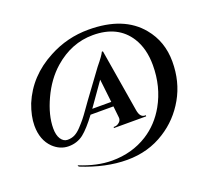

<svg xmlns="http://www.w3.org/2000/svg" viewBox="-136 -864 1261 1159"><g transform="rotate(-20 494.5 -284.5)"><path d="M90 -115Q36 -168 36 -260Q36 -321 64 -395Q128 -548 284 -630Q403 -694 540 -694Q766 -694 874 -562Q951 -469 951 -340Q951 -211 892.5 -108Q834 -5 737 56Q630 125 493 125Q356 125 203 63L199 53Q309 98 406 98Q534 98 634 35Q718 -18 770 -110Q833 -222 833 -360Q833 -466 787 -539Q714 -654 554 -654Q416 -654 303 -555Q230 -491 183.5 -390.5Q137 -290 137 -206Q137 -163 153 -138Q170 -112 196 -112Q222 -112 242.5 -122.5Q263 -133 284.5 -156Q306 -179 321 -197.5Q336 -216 358 -247.5Q380 -279 389 -291L516 -464Q563 -521 571 -541H578L645 -137Q653 -90 685 -90H690L689 -83H482L483 -90H490Q505 -90 519.5 -102.5Q534 -115 532 -133L524 -207H377Q324 -136 285 -105Q244 -73 189 -73Q134 -73 90 -115ZM504 -386 399 -237H521Z"/></g></svg>

Font: Cinzel Decorative
Style: Bold
Weight: 700
Version: Version 1.002;PS 001.002;hotconv 1.0.56;makeotf.lib2.0.21325